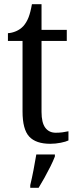

<svg xmlns="http://www.w3.org/2000/svg" viewBox="-20 -679 370 920"><path d="M221 10Q152 10 120 -24.5Q88 -59 88 -145V-483H18V-520Q37 -521 57 -529.5Q77 -538 92 -554Q107 -571 116.5 -595Q126 -619 133 -659H179V-536H300V-483H179V-143Q179 -91 197 -67Q215 -43 247 -43Q265 -43 279.5 -45Q294 -47 308 -50V-6Q296 0 271 5Q246 10 221 10ZM125 208Q133 175 140.5 136Q148 97 154 61H243V71Q235 92 221.5 119Q208 146 193 173Q178 200 165 221H125Z"/></svg>

Font: Noto Serif Lao SemCond
Style: Regular
Weight: 400
Width: 4
Designer: Monotype Design Team
Foundry: Monotype Imaging Inc.
Version: Version 2.004; ttfautohint (v1.8.4.7-5d5b)